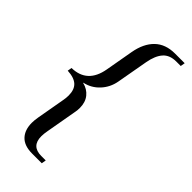

<svg xmlns="http://www.w3.org/2000/svg" viewBox="-262 -742 925 925"><g transform="rotate(45 200.0 -280.0)"><path d="M179.2 133.8Q126 133.8 99.6 106.2Q73.2 78.6 73.2 29.8Q73.2 12.7 77.1 -9.8L102.5 -153.8Q106 -170.9 106 -188.5Q106 -228 85 -247.8Q64 -267.6 18.1 -270L22 -292Q127 -293.9 147 -407.2L172.4 -550.8Q184.6 -619.6 222.9 -656.7Q261.2 -693.8 325.2 -693.8H391.1L387.2 -670.9H356.9Q312.5 -670.9 289.1 -644.3Q265.6 -617.7 256.3 -565.9L227.5 -404.8Q219.2 -358.9 188 -325.2Q156.7 -291.5 112.3 -282.2V-280.8Q146.5 -272.5 166.5 -247.6Q186.5 -222.7 186.5 -184.6Q186.5 -169.4 184.1 -157.2L155.3 5.9Q151.4 26.4 151.4 43.5Q151.4 110.8 218.8 110.8H249L245.1 133.8Z"/></g></svg>

Font: Liberation Serif
Style: Italic
Weight: 400
Italic angle: -16.333°
Designer: Steve Matteson
Foundry: Ascender Corporation
Version: Version 2.1.5